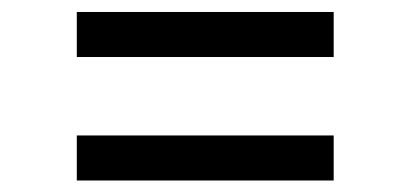

<svg xmlns="http://www.w3.org/2000/svg" viewBox="-20 -448 699 327"><path d="M110.8 -217.3H548.3V-140.6H110.8ZM110.8 -427.6H548.3V-350.9H110.8Z"/></svg>

Font: Fast_Sans-Dotted
Style: Regular
Weight: 400
Version: Version 3.018